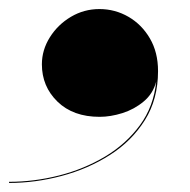

<svg xmlns="http://www.w3.org/2000/svg" viewBox="-52 -248 420 424"><path d="M40.5 -106Q40.5 -137.5 58 -165.5Q75.5 -193.5 104.5 -210.8Q133.5 -228 167.5 -228Q202 -228 231.5 -211Q261 -194 279 -163.2Q297 -132.5 297 -91Q297 -29 268 17.2Q239 63.5 190.8 94.2Q142.5 125 84.2 140.5Q26 156 -32 156V153.5Q23.5 153.5 78.5 139.5Q133.5 125.5 180 97.8Q226.5 70 257 28.5Q287.5 -13 293 -68Q286 -41 265.2 -23.8Q244.5 -6.5 218.2 1.8Q192 10 168 10Q109.5 10 75 -23.5Q40.5 -57 40.5 -106Z"/></svg>

Font: Bodoni* 72pt Fatface
Style: Italic
Weight: 900
Italic angle: -13°
Version: Version 2.3